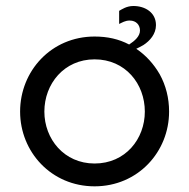

<svg xmlns="http://www.w3.org/2000/svg" viewBox="-20 -623 647 657"><path d="M303.7 -498C155.3 -498 48.8 -379.9 48.8 -241.2C48.8 -103.5 155.3 14.6 303.7 14.6C452.1 14.6 558.6 -103.5 558.6 -241.2C558.6 -287.1 547.9 -330.1 526.4 -369.1C505.9 -404.3 479.5 -433.6 446.3 -456.1C453.1 -459 461.9 -463.9 470.7 -468.8C493.2 -483.4 513.7 -506.8 513.7 -537.1C513.7 -580.1 476.6 -602.5 436.5 -602.5C413.1 -602.5 396.5 -590.8 387.7 -585.9V-541C398.4 -545.9 408.2 -552.7 423.8 -552.7C446.3 -552.7 459 -537.1 459 -518.6C459 -499 441.4 -483.4 421.9 -470.7C386.7 -489.3 347.7 -498 303.7 -498ZM303.7 -419.9C409.2 -419.9 475.6 -335.9 475.6 -241.2C475.6 -147.5 409.2 -63.5 303.7 -63.5C199.2 -63.5 131.8 -147.5 131.8 -241.2C131.8 -335.9 199.2 -419.9 303.7 -419.9Z"/></svg>

Font: Sen-gleads
Style: Regular
Weight: 400
Designer: Kosal Sen, Philatype
Foundry: Philatype
Version: Version 1.004; ttfautohint (v1.8.3)